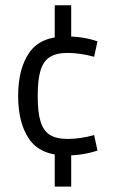

<svg xmlns="http://www.w3.org/2000/svg" viewBox="-20 -645 478 728"><path d="M236.3 -444.3Q193.4 -444.3 168.9 -428.7Q144.5 -413.1 133.8 -378.4Q123 -343.8 123 -281.2Q123 -218.8 133.8 -184.1Q144.5 -149.4 168.9 -133.8Q193.4 -118.2 236.3 -118.2Q284.2 -118.2 336.9 -132.8L349.6 -74.2Q294.9 -55.7 232.4 -55.7Q133.8 -55.7 91.3 -116.7Q48.8 -177.7 48.8 -281.2Q48.8 -384.8 91.3 -445.8Q133.8 -506.8 232.4 -506.8Q294.9 -506.8 349.6 -488.3L336.9 -429.7Q284.2 -444.3 236.3 -444.3ZM187.5 -625H250V-469.7H187.5ZM250 62.5H187.5V-93.8H250Z"/></svg>

Font: Sudo Var
Style: Regular
Weight: 400
Monospace: yes
Designer: Jens Kutilek
Foundry: Jens Kutilek
Version: Version 0.065;FEAKit 1.0